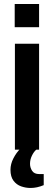

<svg xmlns="http://www.w3.org/2000/svg" viewBox="-20 -743 268 953"><path d="M54 0V-526H174V0ZM53 -608V-723H174V-608ZM131 190Q108 190 85 182Q62 174 47 154Q32 134 32 100Q32 71 46.5 43Q61 15 80 -4H158L160 0Q148 10 138.5 29.5Q129 49 129 70Q129 89 139.5 105Q150 121 175 121H197V176Q180 183 164 186.5Q148 190 131 190Z"/></svg>

Font: Archivo Narrow
Style: Bold
Weight: 700
Designer: Hector Gatti
Foundry: Omnibus-Type
Version: Version 3.002